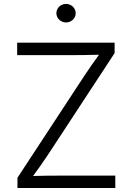

<svg xmlns="http://www.w3.org/2000/svg" viewBox="-20 -941 662 961"><path d="M67.4 0H557.1V-62H290C241.7 -62 193.8 -62 145.5 -60.1C170.9 -94.7 195.8 -129.9 219.2 -165L553.7 -675.3V-727.5H65.9V-665H328.1C377 -665 426.8 -665.5 475.6 -667C451.2 -633.3 426.8 -599.1 404.3 -564.9L67.4 -51.3ZM310.5 -828.6C336.9 -828.6 358.9 -849.1 358.9 -875C358.9 -900.9 336.9 -921.4 310.5 -921.4C284.2 -921.4 262.2 -900.9 262.2 -875C262.2 -849.1 284.2 -828.6 310.5 -828.6Z"/></svg>

Font: Raveo Light
Style: Regular
Weight: 300
Designer: Jakub Foglar, Rasmus Andersson (Inter)
Foundry: Jakubfoglar.com
Version: Version 1.100;Glyphs 3.2.3 (3260)